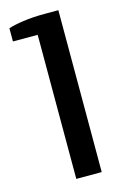

<svg xmlns="http://www.w3.org/2000/svg" viewBox="-110 -751 517 802"><g transform="rotate(-15 148.5 -350.0)"><path d="M117 0V-623H10V-680Q33 -688 75 -694Q117 -700 167 -700H227V0Z"/></g></svg>

Font: Cuprum SemiBold
Style: Regular
Weight: 600
Designer: Jovanny Lemonad
Foundry: Jovanny Lemonad
Version: Version 3.000